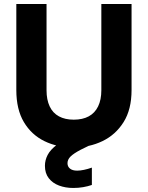

<svg xmlns="http://www.w3.org/2000/svg" viewBox="-20 -720 733 953"><path d="M344 12Q265 12 200.5 -19.5Q136 -51 98.5 -114Q61 -177 61 -273V-700H211V-272Q211 -225 226.5 -192Q242 -159 272.5 -142.5Q303 -126 346 -126Q390 -126 420.5 -142.5Q451 -159 467 -192Q483 -225 483 -272V-700H633V-273Q633 -177 593.5 -114Q554 -51 488.5 -19.5Q423 12 344 12ZM344 213Q305 213 273 201Q241 189 222 164.5Q203 140 203 103Q203 75 216.5 49Q230 23 263 -2Q296 -27 355 -51L398 -70L430 -1L381 23Q345 42 330 57Q315 72 315 90Q315 107 327.5 117Q340 127 363 127Q378 127 397 123Q416 119 436 112V198Q416 205 392.5 209Q369 213 344 213Z"/></svg>

Font: DM Sans 12pt Black
Style: Regular
Weight: 900
Version: Version 4.004;gftools[0.9.30]